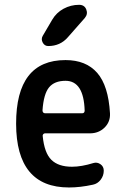

<svg xmlns="http://www.w3.org/2000/svg" viewBox="-20 -785 540 814"><path d="M257.8 -442.4Q210.9 -442.4 188 -414.6Q165 -386.7 160.2 -317.4Q160.2 -305.7 170.9 -304.7H328.1Q338.9 -304.7 338.9 -316.4Q335 -442.4 257.8 -442.4ZM272.5 9.8Q48.8 9.8 48.3 -260.3Q47.9 -530.3 257.8 -530.3Q344.7 -530.3 392.1 -476.1Q439.5 -421.9 446.3 -304.7Q448.2 -268.6 423.3 -244.1Q398.4 -219.7 361.3 -219.7H170.9Q166 -219.7 163.1 -215.8Q160.2 -211.9 161.1 -208Q168 -136.7 197.8 -107.4Q227.5 -78.1 285.2 -78.1Q325.2 -78.1 376 -93.8Q391.6 -98.6 405.8 -88.9Q419.9 -79.1 419.9 -61.5Q419.9 -40 406.7 -22.9Q393.6 -5.9 374 -2Q320.3 9.8 272.5 9.8ZM201.2 -701.2Q218.8 -731.4 249.5 -748Q280.3 -764.6 315.4 -764.6Q337.9 -764.6 345.7 -745.1Q353.5 -725.6 339.8 -709L267.6 -627Q235.4 -589.8 184.6 -589.8Q168.9 -589.8 161.1 -604.5Q153.3 -619.1 161.1 -632.8Z"/></svg>

Font: Rounded-X Mgen+ 1m medium
Style: Regular
Weight: 500
Designer: [Source Han Sans]
Ryoko NISHIZUKA  (kana & ideographs); Paul D. Hunt (Latin, Greek & Cyrillic); Wenlong ZHANG  (bopomofo
Version: Version 1.059.20150602